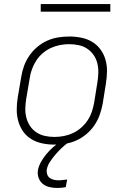

<svg xmlns="http://www.w3.org/2000/svg" viewBox="-20 -709 640 952"><path d="M250 8Q250 8 250 8Q250 8 250 8H249Q219 8 190 2Q161 -4 136.5 -18.5Q112 -33 95.5 -56Q79 -79 71 -107Q63 -135 63 -165Q63 -195 68 -226L85 -326Q89 -353 98.5 -380Q108 -407 124.5 -431.5Q141 -456 164 -475.5Q187 -495 213.5 -507Q240 -519 268 -523.5Q296 -528 324 -528Q324 -528 324 -528Q324 -528 324 -528Q354 -528 383.5 -522Q413 -516 437 -501.5Q461 -487 478 -464Q495 -441 503 -413Q511 -385 510.5 -355Q510 -325 505 -294L489 -194Q484 -167 474.5 -140Q465 -113 448.5 -88.5Q432 -64 409 -44.5Q386 -25 359.5 -13Q333 -1 305 3.5Q277 8 250 8ZM250 -30Q273 -30 296.5 -34.5Q320 -39 341.5 -49Q363 -59 382 -75.5Q401 -92 414.5 -112.5Q428 -133 435.5 -155.5Q443 -178 447 -201L463 -301Q467 -325 467.5 -349Q468 -373 462.5 -395.5Q457 -418 444 -436.5Q431 -455 412.5 -467.5Q394 -480 370.5 -485Q347 -490 323 -490Q300 -490 277 -485.5Q254 -481 232 -471Q210 -461 191 -444.5Q172 -428 159 -407.5Q146 -387 138 -364.5Q130 -342 127 -319L110 -219Q106 -195 105.5 -171Q105 -147 111 -124.5Q117 -102 129.5 -83.5Q142 -65 161 -52.5Q180 -40 203 -35Q226 -30 250 -30ZM264 223Q244 223 225 218.5Q206 214 192 202.5Q178 191 171.5 173Q165 155 168 135Q172 114 183.5 93.5Q195 73 210 55Q225 37 242.5 21.5Q260 6 280 -7L282 -8H317L315 0Q298 13 282.5 28Q267 43 253 59.5Q239 76 227 94.5Q215 113 212 132Q210 144 214 155.5Q218 167 227 173.5Q236 180 247.5 182.5Q259 185 271 185Q281 185 291.5 183.5Q302 182 313 181L306 219Q296 221 285 222Q274 223 264 223ZM182 -651V-689H527V-651Z"/></svg>

Font: Iosevka SS04 XLt Ex Obl
Style: Regular
Weight: 200
Width: 7
Italic angle: -9°
Monospace: yes
Designer: Belleve Invis
Foundry: Belleve Invis
Version: Version 19.0.0; ttfautohint (v1.8.4)